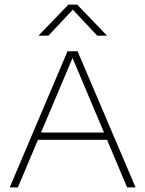

<svg xmlns="http://www.w3.org/2000/svg" viewBox="-20 -819 635 839"><path d="M22.5 0 275 -595H319L572.5 0H535.5L292 -577.5H302L58 0ZM135 -208 145 -240H450L459 -208ZM148 -663 279 -799H317L448 -663H405L290.5 -785H306L191.5 -663Z"/></svg>

Font: Encode Sans SC SemiExpanded Thin
Style: Regular
Weight: 250
Width: 6
Designer: Multiple Designers
Foundry: Impallari Type
Version: Version 3.002